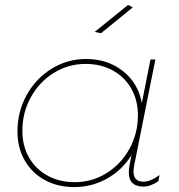

<svg xmlns="http://www.w3.org/2000/svg" viewBox="-20 -759 730 781"><path d="M501 -739 520 -729 391 -624 365 -629ZM51 -224Q51 -305 88.5 -372.5Q126 -440 190 -479.5Q254 -519 330 -519Q418 -519 480 -470Q542 -421 557 -340L592 -517H612L526 -87Q523 -72 523 -61Q523 -20 564 -20Q592 -20 629 -47L624 -22Q592 0 564 0Q504 0 504 -57Q504 -72 507 -88L515 -128Q476 -66 414.5 -32Q353 2 282 2Q215 2 162.5 -26.5Q110 -55 80.5 -106.5Q51 -158 51 -224ZM541 -290Q541 -351 514 -398.5Q487 -446 438.5 -472.5Q390 -499 328 -499Q258 -499 199 -462.5Q140 -426 105.5 -363.5Q71 -301 71 -227Q71 -166 98 -118.5Q125 -71 173.5 -44.5Q222 -18 284 -18Q354 -18 413 -54.5Q472 -91 506.5 -153.5Q541 -216 541 -290Z"/></svg>

Font: TypoPRO Montserrat Alternates
Style: Italic
Weight: 250
Italic angle: -11.3°
Designer: Julieta Ulanovsky
Foundry: Julieta Ulanovsky
Version: Version 6.001